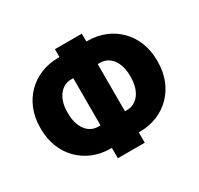

<svg xmlns="http://www.w3.org/2000/svg" viewBox="-149 -890 1116 1075"><g transform="rotate(-30 409.5 -352.5)"><path d="M506 -67C664 -67 787 -184 787 -356V-366C787 -537 664 -654 506 -654H497V-705H323V-654H314C155 -654 32 -537 32 -366V-356C32 -184 156 -67 314 -67H323V0H497V-67ZM316 -208C251 -208 207 -268 207 -356V-366C207 -453 253 -513 316 -513H331V-208ZM489 -208V-513H503C568 -513 613 -456 613 -366V-356C613 -267 567 -208 503 -208Z"/></g></svg>

Font: Fixel Display ExtraBold
Style: Regular
Weight: 800
Designer: AlfaBravo + MacPaw
Foundry: Kyrylo Tkachov, Marchela Mozhyna, Serhii Makarenko, Maria Weinstein, Zakhar Kryvoshyya
Version: Version 1.211